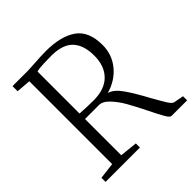

<svg xmlns="http://www.w3.org/2000/svg" viewBox="-197 -928 1090 1090"><g transform="rotate(-45 348.5 -382.5)"><path d="M580 -561Q580 -485 533 -427.5Q486 -370 408 -348L411 -347Q447 -336 481.5 -286.5Q516 -237 560 -155Q592 -98 608.5 -72Q625 -46 638 -44L697 -33V0H572Q560 0 544 -27.5Q528 -55 500 -112Q465 -183 439.5 -227.5Q414 -272 382.5 -304.5Q351 -337 320 -335H212V-44L318 -33V0H42V-33L140 -45V-710L53 -717V-758H177Q186 -758 218 -760Q293 -765 327 -765Q447 -765 513.5 -718.5Q580 -672 580 -561ZM212 -716V-379Q236 -377 268 -376Q300 -375 325 -375Q412 -376 458 -423Q504 -470 504 -552Q504 -640 459 -684Q414 -728 313 -724Q304 -724 268.5 -723Q233 -722 212 -716Z"/></g></svg>

Font: Martel UltraLight
Style: Regular
Weight: 250
Designer: Dan Reynolds
Foundry: Dan Reynolds
Version: Version 1.001; ttfautohint (v1.1) -l 5 -r 5 -G 72 -x 0 -D la